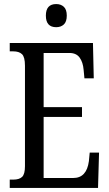

<svg xmlns="http://www.w3.org/2000/svg" viewBox="-20 -926 539 946"><path d="M28 -41H45Q75 -41 89 -54.5Q103 -68 103 -107V-602Q103 -645 88.5 -659Q74 -673 45 -673H28V-714H438L442 -540H396L392 -582Q389 -619 372.5 -642Q356 -665 322 -665H195V-398H384V-350H195V-49H341Q407 -49 418 -132L422 -174H468L463 0H28ZM206 -849Q206 -906 257 -906Q280 -906 294.5 -892.5Q309 -879 309 -849Q309 -819 294.5 -805.5Q280 -792 257 -792Q206 -792 206 -849Z"/></svg>

Font: Noto Serif Cond
Style: Regular
Weight: 400
Width: 3
Designer: Monotype Design Team
Foundry: Monotype Imaging Inc.
Version: Version 1.001